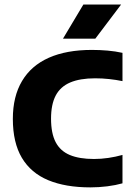

<svg xmlns="http://www.w3.org/2000/svg" viewBox="-20 -824 588 852"><path d="M381 7.5Q270.5 7.5 193.8 -24.5Q117 -56.5 77 -123.8Q37 -191 37 -296.5Q37 -396 77.8 -464.5Q118.5 -533 196.8 -567.8Q275 -602.5 388 -602.5Q423 -602.5 457.5 -599.5Q492 -596.5 523.5 -589.5V-464Q494.5 -470 464.2 -473.2Q434 -476.5 402 -476.5Q335 -476.5 291.5 -458Q248 -439.5 227.2 -400Q206.5 -360.5 206.5 -297.5Q206.5 -232.5 227 -193.2Q247.5 -154 289.8 -136.2Q332 -118.5 397 -118.5Q428.5 -118.5 460.8 -123.2Q493 -128 523.5 -136.5V-10.5Q493.5 -2 456 2.8Q418.5 7.5 381 7.5ZM259.5 -652.5 350 -804H517.5L403 -652.5Z"/></svg>

Font: Encode Sans SC
Style: Bold
Weight: 700
Version: Version 3.002